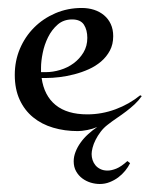

<svg xmlns="http://www.w3.org/2000/svg" viewBox="-20 -311 376 482"><path d="M335.9 -69.8Q328.1 -58.6 318.1 -49.3Q308.1 -40 296.9 -31.5Q285.6 -22.9 273.7 -14.9Q261.7 -6.8 250.5 2Q240.2 9.8 232.7 19.8Q225.1 29.8 220 40Q214.8 50.3 212.4 59.8Q210 69.3 210 75.7Q210 83.5 212.4 90.8Q214.8 98.1 219.7 104Q224.6 109.9 232.2 113.5Q239.7 117.2 250 117.2Q259.8 117.2 272 112.3Q284.2 107.4 299.8 93.3L306.6 98.6Q301.8 108.4 294.2 117.7Q286.6 127 276.9 134.3Q267.1 141.6 255.4 146.2Q243.7 150.9 230.5 150.9Q219.2 150.9 207.8 147.5Q196.3 144 186.8 137Q177.2 129.9 171.1 119.1Q165 108.4 165 93.8Q165 82 169.7 70.1Q174.3 58.1 182.4 46.9Q190.4 35.6 201.2 25.9Q211.9 16.1 224.1 7.8Q212.9 12.7 199 15.4Q185.1 18.1 175.3 18.1Q142.1 18.1 113.3 9.5Q84.5 1 63 -16.6Q41.5 -34.2 29.3 -60.8Q17.1 -87.4 17.1 -123Q17.1 -158.2 30 -188.7Q43 -219.2 65.7 -241.9Q88.4 -264.6 119.1 -277.8Q149.9 -291 185.1 -291Q201.7 -291 216.1 -286.4Q230.5 -281.7 241.2 -272.7Q252 -263.7 258.1 -250.5Q264.2 -237.3 264.2 -220.2Q264.2 -199.7 255.9 -184.1Q247.6 -168.5 233.9 -156.7Q220.2 -145 202.9 -137.2Q185.5 -129.4 166.7 -124.5Q147.9 -119.6 129.6 -117.4Q111.3 -115.2 96.2 -115.2H84.5Q90.8 -70.8 119.6 -47.4Q148.4 -23.9 199.2 -23.9Q235.4 -23.9 269.8 -36.6Q304.2 -49.3 332 -71.8ZM83 -129.9H95.2Q112.8 -129.9 131.3 -135.5Q149.9 -141.1 164.8 -152.1Q179.7 -163.1 189.5 -179.2Q199.2 -195.3 199.2 -215.8Q199.2 -235.8 190.7 -249Q182.1 -262.2 161.1 -262.2Q139.6 -262.2 124.8 -249.3Q109.9 -236.3 100.6 -217.5Q91.3 -198.7 87.2 -178Q83 -157.2 83 -141.1Z"/></svg>

Font: Montez
Style: Regular
Weight: 400
Designer: Astigmatic (AOETI)
Foundry: Astigmatic (AOETI)
Version: Version 1.001